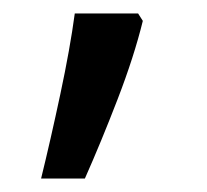

<svg xmlns="http://www.w3.org/2000/svg" viewBox="-20 -136 308 285"><path d="M192 -105Q179 -52 154.5 11.5Q130 75 106 129H41Q55 72 69.5 4Q84 -64 91 -116H185Z"/></svg>

Font: Noto Sans Warang Citi
Style: Regular
Weight: 400
Designer: Mangu Purty
Foundry: Mangu Purty
Version: Version 3.002; ttfautohint (v1.8.4.7-5d5b)